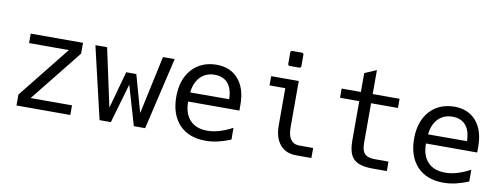

<svg xmlns="http://www.w3.org/2000/svg" viewBox="-63 -1091 3738 1436"><g transform="rotate(10 1806.0 -373.0)"><path d="M507.8 0V-73.2H193.8L507.8 -465.8V-547.9H110.8V-476.1H413.1L99.1 -83V0Z M815.9 0 902.8 -299.8 990.2 0H1076.2L1204.1 -546.9H1115.2L1020 -105L940.9 -387.2H864.3L786.1 -105L690.9 -546.9H602.1L730 0Z M1627.9 3.9Q1676.3 -7.3 1726.6 -27.8V-117.2Q1673.3 -89.4 1626.7 -75.7Q1580.1 -62 1536.1 -62Q1451.7 -62 1405.3 -110.8Q1358.4 -160.2 1358.4 -249V-252H1747.6V-295.9Q1747.6 -419.9 1687.5 -489.7Q1627 -560.1 1521 -560.1Q1464.8 -560.1 1417.2 -540.5Q1369.6 -521 1334.5 -481.9Q1264.6 -403.3 1264.6 -272.5Q1264.6 -139.2 1336.4 -62Q1371.6 -24.4 1421.6 -5.1Q1471.7 14.2 1534.7 14.2Q1584 14.2 1627.9 3.9ZM1519 -483.9Q1551.3 -483.9 1577.1 -473.6Q1603 -463.4 1620.6 -442.9Q1655.8 -402.3 1657.7 -322.3L1361.8 -321.8Q1366.7 -372.1 1387.5 -408.4Q1408.2 -444.8 1441.9 -464.4Q1475.6 -483.9 1519 -483.9Z M2146.5 -660.6V-745.1Q2146.5 -759.8 2131.8 -759.8H2061.5Q2046.9 -759.8 2046.9 -745.1V-660.6Q2046.9 -646 2061.5 -646H2131.8Q2146.5 -646 2146.5 -660.6ZM2339.4 -72.3H2234.4Q2191.4 -72.3 2168.9 -103Q2146.5 -132.8 2146.5 -194.3V-546.9H1937V-476.6H2056.6V-194.3Q2056.6 -99.6 2101.1 -47.9Q2124 -21 2154.8 -8.5Q2185.5 3.9 2225.6 3.9H2339.4Z M2912.1 2V-69.8H2811Q2772.5 -69.8 2750 -80.3Q2727.5 -90.8 2717.8 -114.3Q2708 -137.7 2708 -178.2V-477.1H2912.1V-546.9H2708V-729L2618.2 -689.9V-546.9H2472.2V-477.1H2618.2V-178.2Q2618.2 -111.3 2636.2 -72.3Q2654.3 -33.2 2694.3 -15.6Q2734.4 2 2802.2 2Z M3434.1 3.9Q3482.4 -7.3 3532.7 -27.8V-117.2Q3479.5 -89.4 3432.9 -75.7Q3386.2 -62 3342.3 -62Q3257.8 -62 3211.4 -110.8Q3164.6 -160.2 3164.6 -249V-252H3553.7V-295.9Q3553.7 -419.9 3493.7 -489.7Q3433.1 -560.1 3327.1 -560.1Q3271 -560.1 3223.4 -540.5Q3175.8 -521 3140.6 -481.9Q3070.8 -403.3 3070.8 -272.5Q3070.8 -139.2 3142.6 -62Q3177.7 -24.4 3227.8 -5.1Q3277.8 14.2 3340.8 14.2Q3390.1 14.2 3434.1 3.9ZM3325.2 -483.9Q3357.4 -483.9 3383.3 -473.6Q3409.2 -463.4 3426.8 -442.9Q3461.9 -402.3 3463.9 -322.3L3168 -321.8Q3172.9 -372.1 3193.6 -408.4Q3214.4 -444.8 3248 -464.4Q3281.7 -483.9 3325.2 -483.9Z"/></g></svg>

Font: Hack Dev
Style: Regular
Weight: 400
Designer: Christopher Simpkins
Foundry: Christopher Simpkins
Version: Version 2.0315